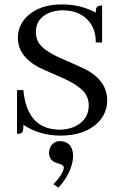

<svg xmlns="http://www.w3.org/2000/svg" viewBox="-20 -616 563 886"><path d="M474.6 -153.3Q474.6 -240.2 380.9 -293Q362.3 -302.7 266.6 -344.7Q179.7 -381.8 157.2 -420.9Q145.5 -442.4 145.5 -466.8Q145.5 -532.2 209 -557.6Q236.3 -568.4 269.5 -568.4Q351.6 -568.4 394.5 -512.7Q422.9 -474.6 421.9 -419.9H451.2V-590.8Q427.7 -590.8 423.8 -576.2Q421.9 -569.3 421.9 -557.6Q352.5 -595.7 265.6 -595.7Q160.2 -595.7 101.6 -537.1Q62.5 -496.1 62.5 -441.4Q62.5 -359.4 154.3 -307.6Q170.9 -298.8 265.6 -257.8Q353.5 -218.8 377 -178.7Q389.6 -156.2 389.6 -129.9Q389.6 -61.5 323.2 -31.2Q292 -17.6 253.9 -17.6Q104.5 -19.5 87.9 -200.2H58.6V2Q82 2 85.9 -11.7Q87.9 -19.5 87.9 -40Q163.1 9.8 258.8 9.8Q371.1 9.8 432.6 -50.8Q474.6 -93.8 474.6 -153.3ZM317.4 106.4Q317.4 50.8 277.3 38.1Q267.6 35.2 257.8 35.2Q224.6 35.2 210.9 66.4Q206.1 77.1 206.1 88.9Q206.1 125 243.2 136.7Q247.1 137.7 250 138.7Q273.4 144.5 274.4 156.2Q273.4 185.5 226.6 234.4L250 250Q313.5 178.7 317.4 106.4Z"/></svg>

Font: Abhaya Libre
Style: Regular
Weight: 400
Designer: Pushpananda Ekanayake, Sol Matas, Pathum Egodawatta
Foundry: Mooniak
Version: Version 1.050 ; ttfautohint (v1.6)